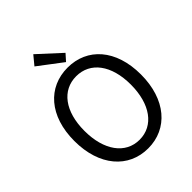

<svg xmlns="http://www.w3.org/2000/svg" viewBox="-267 -1117 1276 1276"><g transform="rotate(-45 371.0 -478.5)"><path d="M371 13C555 13 684 -134 684 -369C684 -604 555 -746 371 -746C187 -746 58 -604 58 -369C58 -134 187 13 371 13ZM371 -68C239 -68 153 -186 153 -369C153 -552 239 -665 371 -665C503 -665 589 -552 589 -369C589 -186 503 -68 371 -68ZM390 -779 431 -825 273 -970 221 -907Z"/></g></svg>

Font: Noto Sans CJK HK
Style: Regular
Weight: 400
Designer: Ryoko NISHIZUKA 西塚涼子 (kana, bopomofo & ideographs); Paul D. Hunt (Latin, Greek & Cyrillic); Sandoll Communications 산돌커뮤니
Foundry: Adobe
Version: Version 2.004;hotconv 1.0.118;makeotfexe 2.5.65603